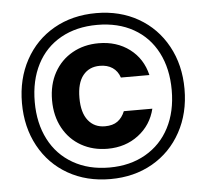

<svg xmlns="http://www.w3.org/2000/svg" viewBox="-51 -763 888 825"><g transform="rotate(-5 392.5 -350.0)"><path d="M42 -350.1Q42 -454.1 86.4 -535.6Q130.9 -617.2 210.4 -662.6Q290 -708 393.1 -708Q495.1 -708 574.5 -662.6Q653.8 -617.2 698.5 -535.6Q743.2 -454.1 743.2 -350.1Q743.2 -246.1 698.5 -164.6Q653.8 -83 574.5 -37.6Q495.1 7.8 393.1 7.8Q290 7.8 210.4 -37.6Q130.9 -83 86.4 -164.6Q42 -246.1 42 -350.1ZM97.2 -350.1Q97.2 -258.3 133.1 -188.7Q168.9 -119.1 236.1 -80.6Q303.2 -42 393.1 -42Q481.9 -42 549.1 -80.6Q616.2 -119.1 652.1 -188.5Q688 -257.8 688 -350.1Q688 -442.9 652.1 -512.5Q616.2 -582 549.6 -619.6Q482.9 -657.2 393.1 -657.2Q303.2 -657.2 236.1 -619.6Q168.9 -582 133.1 -512.5Q97.2 -442.9 97.2 -350.1ZM171.9 -351.1Q171.9 -283.2 200.4 -231.2Q229 -179.2 279.1 -151.1Q329.1 -123 392.1 -123Q469.2 -123 525.1 -165.5Q581.1 -208 598.1 -277.8H475.1Q463.9 -250 443.4 -235.1Q422.9 -220.2 389.2 -220.2Q343.3 -220.2 316.7 -253.7Q290 -287.1 290 -351.1Q290 -415 316.4 -448Q342.8 -481 389.2 -481Q421.4 -481 443.6 -466.1Q465.8 -451.2 475.1 -422.9H598.1Q581.1 -494.6 525.6 -536.4Q470.2 -578.1 392.1 -578.1Q329.1 -578.1 279.1 -550Q229 -522 200.4 -470.5Q171.9 -418.9 171.9 -351.1Z"/></g></svg>

Font: Poppins SemiBold
Style: Regular
Weight: 600
Designer: Ninad Kale (Devanagari), Jonny Pinhorn (Latin)
Foundry: Indian Type Foundry
Version: 4.004